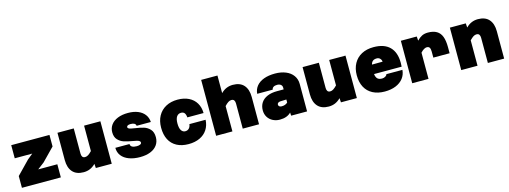

<svg xmlns="http://www.w3.org/2000/svg" viewBox="-11 -1594 6522 2459"><g transform="rotate(-15 3250.0 -364.5)"><path d="M67 -156 236 -330 308 -389H76V-563H583V-410L419 -242L330 -174H583V0H67Z M951 -171Q973 -171 993.5 -184Q1014 -197 1042 -226V-563H1258V0H1047L1043 -56Q1008 -21 969 -4.5Q930 12 884 12Q788 12 738.5 -44Q689 -100 689 -201V-563H905V-229Q905 -202 916 -186.5Q927 -171 951 -171Z M1355 -185H1543Q1543 -159 1565 -146.5Q1587 -134 1627 -134Q1655 -134 1672.5 -142.5Q1690 -151 1690 -166Q1690 -179 1677.5 -187.5Q1665 -196 1645.5 -201Q1626 -206 1590 -212Q1524 -223 1479 -238Q1434 -253 1401 -288.5Q1368 -324 1368 -387Q1368 -443 1399.5 -485.5Q1431 -528 1489 -551.5Q1547 -575 1625 -575Q1701 -575 1757 -552Q1813 -529 1845 -486.5Q1877 -444 1880 -387H1692Q1687 -429 1622 -429Q1597 -429 1583.5 -421.5Q1570 -414 1570 -401Q1570 -390 1581.5 -383Q1593 -376 1610.5 -372Q1628 -368 1662 -363Q1731 -353 1777 -339Q1823 -325 1857.5 -288Q1892 -251 1892 -183Q1892 -123 1860.5 -79Q1829 -35 1770.5 -11.5Q1712 12 1633 12Q1550 12 1487 -11.5Q1424 -35 1389.5 -79.5Q1355 -124 1355 -185Z M1988 -281Q1988 -371 2024.5 -437Q2061 -503 2127.5 -539Q2194 -575 2283 -575Q2368 -575 2430.5 -544Q2493 -513 2527 -456Q2561 -399 2562 -323H2347Q2343 -365 2327.5 -383Q2312 -401 2283 -401Q2246 -401 2225 -371Q2204 -341 2204 -281Q2204 -218 2224 -188Q2244 -158 2276 -158Q2306 -158 2325.5 -177Q2345 -196 2350 -233H2565Q2561 -159 2525 -103.5Q2489 -48 2425 -18Q2361 12 2276 12Q2185 12 2120 -23Q2055 -58 2021.5 -123.5Q1988 -189 1988 -281Z M2949 -392Q2927 -392 2906 -378.5Q2885 -365 2858 -336V0H2642V-741H2858V-508Q2893 -543 2932 -559Q2971 -575 3016 -575Q3112 -575 3161.5 -519Q3211 -463 3211 -361V0H2995V-334Q2995 -361 2984 -376.5Q2973 -392 2949 -392Z M3634 -42Q3582 12 3486 12Q3435 12 3393 -9.5Q3351 -31 3327 -70Q3303 -109 3303 -159Q3303 -218 3331.5 -261Q3360 -304 3414 -327Q3468 -350 3543 -350H3631V-374Q3631 -399 3613 -413.5Q3595 -428 3565 -428Q3534 -428 3516 -416.5Q3498 -405 3495 -383H3289Q3294 -443 3329.5 -486Q3365 -529 3427.5 -552Q3490 -575 3575 -575Q3655 -575 3717 -549.5Q3779 -524 3813.5 -476Q3848 -428 3848 -364V0H3637ZM3551 -147Q3602 -147 3631 -176V-216L3551 -213Q3531 -212 3520 -203Q3509 -194 3509 -180Q3509 -165 3520.5 -156Q3532 -147 3551 -147Z M4201 -171Q4223 -171 4243.5 -184Q4264 -197 4292 -226V-563H4508V0H4297L4293 -56Q4258 -21 4219 -4.5Q4180 12 4134 12Q4038 12 3988.5 -44Q3939 -100 3939 -201V-563H4155V-229Q4155 -202 4166 -186.5Q4177 -171 4201 -171Z M4582 -281Q4582 -370 4618.5 -436.5Q4655 -503 4722.5 -539Q4790 -575 4881 -575Q5023 -575 5095.5 -502Q5168 -429 5168 -292Q5168 -258 5166 -240H4800Q4805 -198 4825 -178Q4845 -158 4886 -158Q4909 -158 4929 -169.5Q4949 -181 4952 -198H5165Q5160 -135 5123.5 -87.5Q5087 -40 5024 -14Q4961 12 4878 12Q4785 12 4718.5 -23Q4652 -58 4617 -123.5Q4582 -189 4582 -281ZM4947 -365Q4945 -390 4928 -407.5Q4911 -425 4885 -425Q4852 -425 4833 -410.5Q4814 -396 4806 -364Z M5540 -397Q5523 -397 5501.5 -384.5Q5480 -372 5458 -347V0H5242V-563H5453L5457 -507Q5489 -541 5522.5 -558Q5556 -575 5603 -575Q5674 -575 5718.5 -548.5Q5763 -522 5783.5 -468Q5804 -414 5804 -328V-247H5588V-328Q5588 -363 5577 -380Q5566 -397 5540 -397Z M6199 -392Q6177 -392 6156.5 -379Q6136 -366 6108 -337V0H5892V-563H6103L6107 -507Q6142 -542 6181 -558.5Q6220 -575 6266 -575Q6362 -575 6411.5 -519Q6461 -463 6461 -362V0H6245V-334Q6245 -361 6234 -376.5Q6223 -392 6199 -392Z"/></g></svg>

Font: Azeret Mono Black
Style: Regular
Weight: 900
Designer: Martin Vácha
Foundry: Displaay
Version: Version 1.000; Glyphs 3.0.3, build 3074